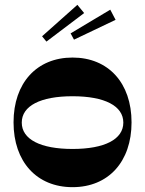

<svg xmlns="http://www.w3.org/2000/svg" viewBox="-20 -766 600 794"><path d="M280 8C428 8 524 -97 524 -260C524 -423 428 -528 280 -528C132 -528 36 -423 36 -260C36 -97 132 8 280 8ZM70 -259C70 -328 147 -368 280 -368C413 -368 490 -328 490 -259C490 -190 413 -150 280 -150C147 -150 70 -190 70 -259ZM154 -616 172 -594 328 -712 300 -746ZM272 -628 286 -602 458 -684 436 -726Z"/></svg>

Font: Ribes
Style: Bold
Weight: 900
Designer: Luigi Gorlero
Foundry: Collletttivo
Version: Version 2.100;Glyphs 3.1.2 (3151)